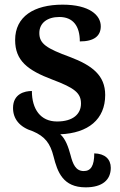

<svg xmlns="http://www.w3.org/2000/svg" viewBox="-20 -567 514 825"><path d="M456 154C456 117 431 93 385 92C385 146 370 168 340 168C305 168 293 138 283 99C274 66 262 30 239 10C359 5 432 -54 432 -159C432 -243 376 -286 281 -322C180 -359 149 -379 149 -425C149 -468 183 -494 235 -494C294 -494 323 -455 323 -389C385 -389 413 -413 413 -454C413 -502 364 -547 249 -547C126 -547 45 -496 45 -395C45 -306 99 -265 205 -225C301 -189 328 -167 328 -122C328 -78 295 -45 225 -45C154 -45 117 -98 117 -176C86 -176 36 -164 36 -103C36 -57 63 -21 121 -3C173 19 196 49 210 105C227 173 251 238 348 238C420 238 456 206 456 154Z"/></svg>

Font: Noto Serif Semi
Style: Regular
Weight: 600
Designer: Monotype Design Team
Foundry: Monotype Imaging Inc.
Version: Version 1.002